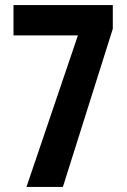

<svg xmlns="http://www.w3.org/2000/svg" viewBox="-20 -734 499 754"><path d="M84 0 286 -595H33V-714H423V-621L227 0Z"/></svg>

Font: Noto Sans Display ExtraCondensed
Style: Regular
Weight: 400
Width: 2
Version: Version 2.003